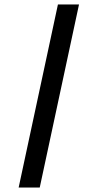

<svg xmlns="http://www.w3.org/2000/svg" viewBox="-20 -720 440 865"><path d="M241 -700H336L159 125H64Z"/></svg>

Font: Epunda Sans
Style: Bold Italic
Weight: 700
Italic angle: -12.0243°
Designer: Simon Atzbach
Foundry: typofactur
Version: Version 2.204; ttfautohint (v1.8.4.7-5d5b)